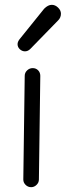

<svg xmlns="http://www.w3.org/2000/svg" viewBox="-20 -774 274 800"><path d="M84 -560.1Q72.3 -560.1 62.7 -568.8Q53.2 -577.6 53.2 -589.8Q53.2 -599.6 61 -609.9L164.1 -737.8Q180.2 -753.9 195.8 -753.9Q210 -753.9 221.9 -742.4Q233.9 -731 233.9 -716.8Q233.9 -700.7 222.2 -689L106 -569.8Q96.2 -560.1 84 -560.1ZM109.9 5.9Q96.2 5.9 86.7 -3.7Q77.1 -13.2 77.1 -25.9L83 -458Q83 -471.2 93 -480.7Q103 -490.2 116.2 -490.2Q129.9 -490.2 138.9 -481Q147.9 -471.7 147.9 -458L142.1 -25.9Q142.1 -13.2 132.3 -3.7Q122.6 5.9 109.9 5.9Z"/></svg>

Font: Comic Neue
Style: Regular
Weight: 400
Designer: Craig Rozynski
Foundry: Craig Rozynski
Version: Version 2.003;hotconv 1.0.109;makeotfexe 2.5.65596